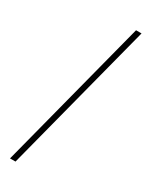

<svg xmlns="http://www.w3.org/2000/svg" viewBox="-256 -851 884 1120"><g transform="rotate(30 186.0 -291.5)"><path d="M336 -799H299L36 216H73Z"/></g></svg>

Font: Noto Sans Sinhala UI ExtraCondensed ExtraLight
Style: Regular
Weight: 200
Width: 2
Designer: Jelle Bosma - Monotype Design Team
Foundry: Monotype Imaging Inc.
Version: Version 2.006